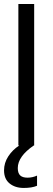

<svg xmlns="http://www.w3.org/2000/svg" viewBox="-20 -719 260 949"><path d="M116.2 159.2Q140.1 159.2 163.1 148.9V199.2Q137.7 210 97.2 210Q54.7 210 27.3 187.7Q0 165.5 0 123Q0 85.9 21 53.7Q42 21.5 75.2 0H70.8V-699.2H148.9V0H147Q67.9 54.2 67.9 111.8Q67.9 136.7 79.6 147.9Q91.3 159.2 116.2 159.2Z"/></svg>

Font: Prompt Light
Style: Regular
Weight: 300
Designer: Katatrad Team
Foundry: CadsonDemak
Version: Version 1.000;PS 001.000;hotconv 1.0.88;makeotf.lib2.5.64775